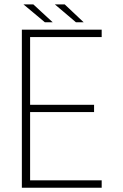

<svg xmlns="http://www.w3.org/2000/svg" viewBox="-20 -876 576 896"><path d="M103 -703 120.5 -724V-372.5L108.5 -387H419V-353H108.5L120.5 -367.5V-13.5L103 -34.5H454.5V0H82V-737.5H454.5V-703ZM370.5 -772H334.5L236 -855.5H282ZM226 -772H189.5L89.5 -855.5H135.5Z"/></svg>

Font: Epilogue ExtraLight
Style: Regular
Weight: 250
Designer: Tyler Finck
Foundry: Etcetera Type Co
Version: Version 2.112